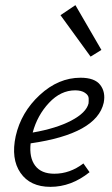

<svg xmlns="http://www.w3.org/2000/svg" viewBox="-20 -721 436 746"><path d="M374 -527 332 -501 215 -662 273 -701ZM293 -419Q348 -419 369.5 -391Q391 -363 383 -322Q356 -201 99 -164Q93 -109 116.5 -77.5Q140 -46 191 -46Q252 -46 304 -86L328 -52Q257 5 176 5Q97 5 59.5 -49.5Q22 -104 41 -192Q62 -285 134.5 -352Q207 -419 293 -419ZM324 -319Q325 -328 324.5 -339.5Q324 -351 310 -360.5Q296 -370 272 -370Q216 -370 170.5 -321.5Q125 -273 107 -206Q199 -222 257 -252.5Q315 -283 324 -319Z"/></svg>

Font: EauTestInfant
Style: Italic
Weight: 400
Italic angle: -12°
Designer: Christian Thalmann (Catharsis Fonts)
Version: Version 0.001;PS 000.001;hotconv 1.0.88;makeotf.lib2.5.64775